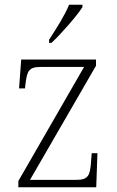

<svg xmlns="http://www.w3.org/2000/svg" viewBox="-20 -786 493 806"><path d="M186 -619V-606H196C239 -646 304 -721 326 -756V-766H270C252 -721 215 -664 186 -619ZM57 0H384L389 -143H365L362 -104C358 -49 350 -31 300 -31H106L383 -510V-536H69L60 -415H85L87 -434C94 -488 100 -505 152 -505H333L57 -26Z"/></svg>

Font: Noto Serif Myanmar SemiCondensed ExtraLight
Style: Regular
Weight: 200
Width: 4
Designer: Ben Mitchell and the Monotype Design Team
Foundry: Monotype Imaging Inc.
Version: Version 2.106